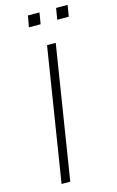

<svg xmlns="http://www.w3.org/2000/svg" viewBox="-132 -930 598 982"><g transform="rotate(-15 166.5 -438.5)"><path d="M66 0 178 -705H224L112 0ZM262 -817 272 -877H333L323 -817ZM112 -817 123 -877H184L174 -817Z"/></g></svg>

Font: Nunito Sans 7pt Condensed ExtraLight
Style: Italic
Weight: 250
Width: 3
Italic angle: -9°
Designer: Vernon Adams
Foundry: Vernon Adams
Version: Version 3.101;gftools[0.9.27]